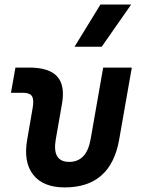

<svg xmlns="http://www.w3.org/2000/svg" viewBox="-20 -815 626 845"><path d="M265.1 9.8Q169.9 9.8 126.2 -45.9Q82.5 -101.6 99.6 -200.2L123.5 -338.4Q130.4 -376 120.8 -391.4Q111.3 -406.7 81.1 -406.7H28.3L47.9 -517.6H108.9Q196.8 -517.6 232.2 -477.8Q267.6 -438 252.4 -355.5L225.6 -202.6Q208 -102.5 284.7 -102.5Q361.3 -102.5 378.9 -202.6L434.1 -517.6H560.1L504.4 -200.2Q467.3 9.8 265.1 9.8ZM308.1 -609.4 421.9 -794.9H557.1L427.7 -609.4Z"/></svg>

Font: Cascadia Mono NF SemiBold
Style: Italic
Weight: 600
Italic angle: -10°
Monospace: yes
Designer: Aaron Bell
Foundry: Saja Typeworks
Version: Version 2404.023; ttfautohint (v1.8.4)